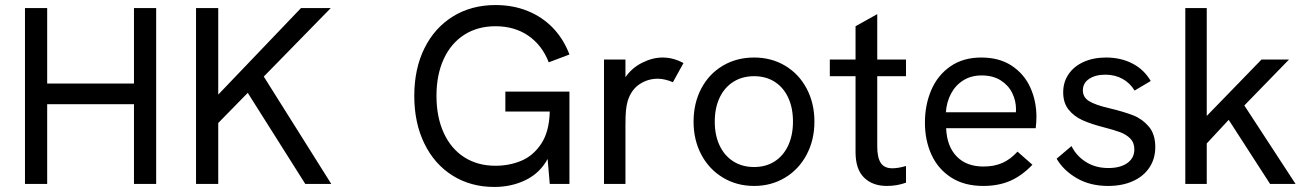

<svg xmlns="http://www.w3.org/2000/svg" viewBox="-20 -729 5178 761"><path d="M79 -697H167V-398H511V-697H599V0H511V-316H167V0H79Z M757 -697H845V-354L1173 -697H1291L1025.5 -425.5L1293 0H1190L962 -361L845 -241.5V0H757Z M1622 -349Q1622 -456 1662.2 -537.5Q1702.5 -619 1775.5 -664Q1848.5 -709 1944 -709Q2013.5 -709 2071.5 -685.5Q2129.5 -662 2171.8 -618Q2214 -574 2237 -513L2155 -482Q2128.5 -550 2074 -587.5Q2019.5 -625 1944 -625Q1873 -625 1820.2 -591.2Q1767.5 -557.5 1738.8 -495.2Q1710 -433 1710 -349Q1710 -265 1738.8 -202.2Q1767.5 -139.5 1820.2 -105.8Q1873 -72 1944 -72Q1998 -72 2045.5 -91.5Q2093 -111 2125 -159Q2157 -207 2159 -287H1983V-366H2237V0H2159L2150.5 -99Q2120.5 -43.5 2064.2 -15.8Q2008 12 1939 12Q1846 12 1774 -33Q1702 -78 1662 -160Q1622 -242 1622 -349Z M2374 -493H2459V-423Q2484 -459.5 2525 -480.2Q2566 -501 2606 -501Q2649 -501 2689 -479L2647 -403Q2634.5 -409 2618 -413Q2601.5 -417 2587 -417Q2547.5 -417 2514.8 -395.2Q2482 -373.5 2468 -329Q2463 -312 2461 -291.2Q2459 -270.5 2459 -231V0H2374Z M2729 -247Q2729 -320 2759.5 -378Q2790 -436 2844.8 -468.5Q2899.5 -501 2969 -501Q3037.5 -501 3092 -468.5Q3146.5 -436 3177.2 -378Q3208 -320 3208 -247Q3208 -174 3177 -115.8Q3146 -57.5 3091.5 -24.8Q3037 8 2969 8Q2900.5 8 2845.8 -24.8Q2791 -57.5 2760 -115.5Q2729 -173.5 2729 -247ZM2969 -67Q3015.5 -67 3050.2 -89.2Q3085 -111.5 3104 -152.2Q3123 -193 3123 -247Q3123 -301.5 3104 -342.2Q3085 -383 3050.2 -405Q3015.5 -427 2969 -427Q2922 -427 2886.8 -404.8Q2851.5 -382.5 2832.2 -341.8Q2813 -301 2813 -247Q2813 -193 2832.2 -152.2Q2851.5 -111.5 2886.8 -89.2Q2922 -67 2969 -67Z M3371 -126V-427H3269V-493H3371V-625L3457 -673V-493H3571V-427H3457V-148Q3457 -105 3470.8 -83.5Q3484.5 -62 3517 -62Q3539.5 -62 3571 -71V-5Q3535 8 3495 8Q3438.5 8 3404.8 -25Q3371 -58 3371 -126Z M3646 -243Q3646 -313.5 3671.2 -372.2Q3696.5 -431 3747 -466Q3797.5 -501 3869 -501Q3941.5 -501 3990.8 -468Q4040 -435 4064 -381.5Q4088 -328 4088 -265Q4088 -257.5 4087.2 -244Q4086.5 -230.5 4085 -221H3730Q3733 -149 3771.8 -109Q3810.5 -69 3878 -69Q3920.5 -69 3952.5 -83Q3984.5 -97 4013 -128L4072 -76Q4030.5 -32.5 3984 -12.2Q3937.5 8 3877 8Q3802 8 3750 -25.5Q3698 -59 3672 -115.8Q3646 -172.5 3646 -243ZM4006.5 -284 4007 -296Q4007 -330 3991.8 -360.8Q3976.5 -391.5 3945.8 -410.8Q3915 -430 3871 -430Q3829 -430 3798 -410.5Q3767 -391 3749.5 -358Q3732 -325 3729 -284Z M4168 -100 4227 -150Q4246.5 -110.5 4284.5 -86.8Q4322.5 -63 4373 -63Q4420.5 -63 4448.2 -82.8Q4476 -102.5 4476 -137Q4476 -163.5 4460 -179.8Q4444 -196 4419.8 -205Q4395.5 -214 4353 -225Q4304 -237.5 4270.2 -252.8Q4236.5 -268 4215.2 -294.8Q4194 -321.5 4194 -363Q4194 -404 4215.5 -435.2Q4237 -466.5 4275.5 -483.8Q4314 -501 4364 -501Q4422.5 -501 4468.5 -477.2Q4514.5 -453.5 4541 -408L4477 -370Q4459 -400 4429 -416.5Q4399 -433 4361 -433Q4322 -433 4297 -416.5Q4272 -400 4272 -371Q4272 -343.5 4296.5 -328.2Q4321 -313 4377 -300Q4435 -286 4471 -272Q4507 -258 4533 -227.8Q4559 -197.5 4559 -146Q4559 -100 4535.8 -65Q4512.5 -30 4470.2 -11Q4428 8 4372 8Q4300.5 8 4247.8 -22.8Q4195 -53.5 4168 -100Z M4850 -254 4763 -160.5V0H4678V-697H4763V-269.5L4980 -493H5089L4912 -311L5115 0H5014Z"/></svg>

Font: HK Grotesk
Style: Regular
Weight: 400
Designer: Alfredo Marco Pradil
Foundry: Hanken Design Co.
Version: Version 3.001